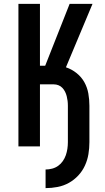

<svg xmlns="http://www.w3.org/2000/svg" viewBox="-20 -755 540 990"><path d="M215 215V119Q232 119 249 114.5Q266 110 280 100Q294 90 304 75.5Q314 61 319.5 45Q325 29 327.5 12Q330 -5 330 -22V-210Q330 -223 328.5 -235Q327 -247 324 -259Q321 -271 315.5 -282Q310 -293 301.5 -302Q293 -311 281.5 -315.5Q270 -320 258 -320H186V0H75V-735H186V-416H213L339 -735H457L320 -408Q350 -398 375 -378Q400 -358 415 -331Q430 -304 435.5 -273Q441 -242 441 -210V-22Q441 9 436 39.5Q431 70 418 98.5Q405 127 383.5 150Q362 173 335 188Q308 203 277 209Q246 215 215 215Z"/></svg>

Font: Iosevka Term Curly
Style: Bold
Weight: 700
Designer: Belleve Invis
Foundry: Belleve Invis
Version: Version 32.3.0